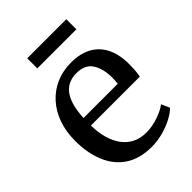

<svg xmlns="http://www.w3.org/2000/svg" viewBox="-217 -842 955 955"><g transform="rotate(-45 260.5 -364.0)"><path d="M278.2 11Q194.6 11 139.3 -26Q84 -63 56.8 -128.6Q29.5 -194.2 29.5 -279.4Q29.5 -345.3 48.8 -398.9Q68.1 -452.4 103.1 -490.6Q138 -528.8 185.8 -549.4Q233.6 -570 290.6 -570Q384 -570 435.3 -518.6Q486.7 -467.2 489.8 -370.6Q489.8 -340.5 488.4 -318.1Q487 -295.6 483 -278.4H139Q139.7 -230.1 150.9 -189.7Q162.2 -149.3 183.6 -119.9Q205 -90.5 236.6 -74.4Q268.2 -58.3 309.6 -58.3Q351.8 -58.3 394.7 -73.3Q437.6 -88.3 460.5 -106.6L479.9 -63Q462 -44.3 430.3 -27.5Q398.5 -10.6 358.9 0.2Q319.3 11 278.2 11ZM139.5 -330.9H380.3Q381.2 -337.9 381.8 -346.5Q382.4 -355.1 382.6 -362.7Q382.9 -370.4 382.9 -374.2Q382.5 -435 357.3 -474.4Q332.1 -513.8 272 -513.8Q245.1 -513.8 222.1 -504.6Q199.1 -495.3 181.4 -474.4Q163.8 -453.5 153 -418.2Q142.3 -383 139.5 -330.9ZM426.4 -738.8V-667.9H151.5V-738.8Z"/></g></svg>

Font: Merriweather 7pt Light
Style: Regular
Weight: 300
Designer: Eben Sorkin
Foundry: Eben Sorkin
Version: Version 2.200;gftools[0.9.31]